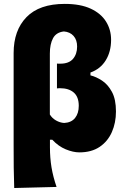

<svg xmlns="http://www.w3.org/2000/svg" viewBox="-20 -768 641 986"><path d="M53 197.5Q51 144.5 50.5 92.2Q50 40 50 -22.5V-495.5Q50 -612 116 -680Q182 -748 312.5 -748Q393 -748 445.8 -723.5Q498.5 -699 524.5 -657.2Q550.5 -615.5 550.5 -563.5Q550.5 -503 523.2 -458.5Q496 -414 444.5 -395.5V-381Q473.5 -374 503.8 -354.2Q534 -334.5 554.8 -296.2Q575.5 -258 575.5 -195.5Q575.5 -137.5 554.5 -89.8Q533.5 -42 491.8 -13.8Q450 14.5 387.5 14.5Q355.5 14.5 317.5 -1.2Q279.5 -17 248.5 -50.5H236.5V-12Q236.5 43 244.5 91.2Q252.5 139.5 270.5 192ZM309.5 -136.5Q346.5 -138.5 365.5 -162.2Q384.5 -186 384.5 -224.5Q384.5 -270.5 358.8 -292.8Q333 -315 288.5 -315Q284.5 -315 280.5 -314.8Q276.5 -314.5 272.5 -314V-441.5Q277 -441 281 -441Q285 -441 289.5 -441Q334 -441 355 -465.8Q376 -490.5 376 -529Q376 -563 357.8 -583.5Q339.5 -604 308 -606.5Q268.5 -602 252.2 -571.5Q236 -541 236 -493V-180Q247.5 -161 267.5 -149.5Q287.5 -138 309.5 -136.5Z"/></svg>

Font: Commissioner Flair ExtraBold
Style: Regular
Weight: 800
Designer: Kostas Bartsokas
Foundry: Kostas Bartsokas
Version: Version 1.000; ttfautohint (v1.8.3)